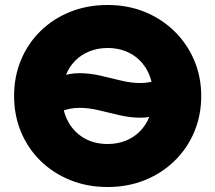

<svg xmlns="http://www.w3.org/2000/svg" viewBox="-20 -735 863 770"><path d="M149 -235V-382.5Q184 -413 220.8 -427.2Q257.5 -441.5 298 -441.5Q339.5 -441.5 381.8 -431.8Q424 -422 465 -412Q506 -402 542.5 -402Q584 -402 619.5 -418Q655 -434 687.5 -469V-321Q655.5 -291.5 619.8 -277.2Q584 -263 543.5 -263Q502.5 -263 460.5 -272.8Q418.5 -282.5 377.5 -292.5Q336.5 -302.5 299 -302.5Q257 -302.5 220 -286.2Q183 -270 149 -235ZM411.5 15Q330 15 261.5 -12.8Q193 -40.5 142.5 -90Q92 -139.5 64.2 -206Q36.5 -272.5 36.5 -350Q36.5 -428 64.2 -494.5Q92 -561 142.5 -610.5Q193 -660 261.5 -687.5Q330 -715 411.5 -715Q493 -715 561.2 -687Q629.5 -659 680.2 -609Q731 -559 759 -492.8Q787 -426.5 787 -350Q787 -272.5 759 -206Q731 -139.5 680.2 -90Q629.5 -40.5 561.2 -12.8Q493 15 411.5 15ZM411.5 -157.5Q451.5 -157.5 484.8 -171Q518 -184.5 542.5 -209.8Q567 -235 580.5 -270.5Q594 -306 594 -350Q594 -409 570.5 -452.2Q547 -495.5 505.8 -519Q464.5 -542.5 411.5 -542.5Q372 -542.5 338.5 -529Q305 -515.5 280.5 -490.5Q256 -465.5 242.8 -429.8Q229.5 -394 229.5 -350Q229.5 -291 253 -247.8Q276.5 -204.5 317.5 -181Q358.5 -157.5 411.5 -157.5Z"/></svg>

Font: Geologica Roman ExtraBold
Style: Regular
Weight: 800
Designer: Sindre Bremnes, Frode Helland
Foundry: Monokrom Skriftforlag AS
Version: Version 1.010;gftools[0.9.28]